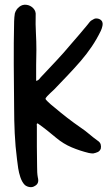

<svg xmlns="http://www.w3.org/2000/svg" viewBox="-20 -793 456 802"><path d="M131 -455Q139 -457 143 -461.5Q147 -466 150 -470Q182 -504 214 -538Q246 -572 276 -608Q312 -649 345 -689Q350 -695 354.5 -701Q359 -707 366 -710Q381 -721 398 -712Q412 -703 408 -685Q407 -679 405 -674Q403 -669 401 -664Q384 -629 363 -598Q342 -567 317 -538Q290 -507 262 -477.5Q234 -448 206 -419Q198 -412 191 -405Q184 -398 177 -391Q170 -383 170 -380.5Q170 -378 177 -371Q184 -364 192 -357Q200 -350 209 -343Q235 -321 261.5 -300.5Q288 -280 317 -260Q335 -248 352 -233.5Q369 -219 387 -206Q398 -199 400.5 -190Q403 -181 401 -172Q397 -162 388.5 -158Q380 -154 369 -152Q365 -152 360.5 -152.5Q356 -153 351 -154Q314 -163 279.5 -177.5Q245 -192 215 -217Q196 -233 176.5 -248.5Q157 -264 137 -278Q133 -276 133.5 -273Q134 -270 134 -266Q134 -223 134 -180.5Q134 -138 135 -95Q135 -84 135.5 -73.5Q136 -63 138 -52Q145 -26 125 -16Q116 -10 104.5 -11.5Q93 -13 84 -20Q77 -27 72.5 -35.5Q68 -44 65 -53Q59 -71 56 -90Q53 -109 51 -128Q44 -182 41.5 -236Q39 -290 39 -344Q38 -434 37.5 -524Q37 -614 39 -704Q39 -712 40 -721Q41 -730 42 -737Q47 -754 60.5 -764.5Q74 -775 90 -773Q107 -771 119 -758.5Q131 -746 129 -728Q128 -692 130 -656Q132 -620 132 -584Q131 -553 131 -521Q131 -489 131 -455Z"/></svg>

Font: Delicious Handrawn
Style: Regular
Weight: 400
Designer: Agung Rohmat
Foundry: Agung Rohmat
Version: Version 1.002; ttfautohint (v1.8.4.7-5d5b);gftools[0.9.27]